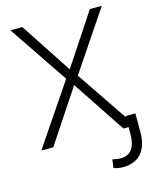

<svg xmlns="http://www.w3.org/2000/svg" viewBox="-134 -799 880 1100"><g transform="rotate(-15 306.5 -249.0)"><path d="M306.6 -407.2 507.3 -710.9H578.1L341.8 -360.4L585.9 0H516.1L307.6 -313.5L99.6 0H28.8L272.9 -360.4L36.1 -710.9H106.9ZM604.5 -65.9V43.5Q604.5 126.5 566.2 169.9Q527.8 213.4 457 213.4Q442.4 213.4 429.7 211.2Q417 209 402.3 204.1L408.7 153.8Q416.5 156.2 431.4 158.7Q446.3 161.1 457 161.1Q500.5 161.1 523.4 131.1Q546.4 101.1 546.4 43.5V-65.9Z"/></g></svg>

Font: Roboto Web
Style: Light
Weight: 300
Designer: Google
Version: Version 1.200310; 2013